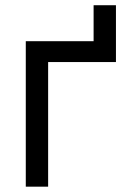

<svg xmlns="http://www.w3.org/2000/svg" viewBox="-20 -700 500 720"><path d="M414.8 -680.4V-467.3H160.5V0H76.7V-545.5H331V-680.4Z"/></svg>

Font: Inter P
Style: Regular
Weight: 400
Designer: Rasmus Andersson
Foundry: rsms
Version: Version 3.018;git-588b23468